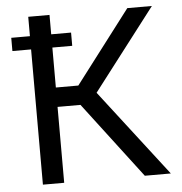

<svg xmlns="http://www.w3.org/2000/svg" viewBox="-51 -759 767 809"><g transform="rotate(-5 332.0 -355.0)"><path d="M98 0V-572H19V-628H98V-710H188V-628H272V-572H188V-403H283L517 -710H621L357 -366L639 0H529L285 -321H188V0Z"/></g></svg>

Font: Raleway Medium
Style: Regular
Weight: 500
Designer: Matt McInerney, Pablo Impallari, Rodrigo Fuenzalida
Foundry: Matt McInerney, Pablo Impallari, Rodrigo Fuenzalida
Version: Version 4.026